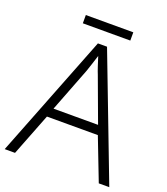

<svg xmlns="http://www.w3.org/2000/svg" viewBox="-151 -944 910 1049"><g transform="rotate(20 304.0 -420.0)"><path d="M547 0 452 -246H156L60 0H0L281 -717H334L608 0ZM339 -556Q333 -570 323 -600Q313 -630 306 -653Q298 -626 289 -600Q280 -574 274 -555L175 -299H434ZM442 -840V-792H166V-840Z"/></g></svg>

Font: RS Noto Sans Light
Style: Regular
Weight: 300
Designer: Monotype Design Team
Foundry: Monotype Imaging Inc.
Version: Version 3.10